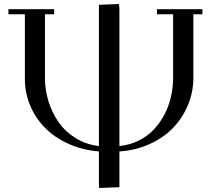

<svg xmlns="http://www.w3.org/2000/svg" viewBox="-20 -748 1085 957"><path d="M22 -676.8V-702.1H250V-676.8H204.1V-358.9Q204.1 -298.3 222.2 -241.2Q240.2 -184.1 273.4 -137.2Q306.6 -90.3 358.4 -58.8Q410.2 -27.3 473.1 -20V-724.1L573.2 -728L575.2 -702.1V-20Q627 -25.4 670.9 -47.1Q714.8 -68.8 746.1 -101.8Q777.3 -134.8 799.3 -176.5Q821.3 -218.3 832 -264.9Q842.8 -311.5 842.8 -359.9V-676.8H762.2V-702.1H988.8V-676.8H943.8V-359.9Q943.8 -290.5 917.7 -226.6Q891.6 -162.6 844.7 -112.8Q797.9 -63 727.8 -30.8Q657.7 1.5 575.2 6.8V185.1L474.1 189L473.1 163.1V6.8Q390.1 0 320.3 -31.7Q250.5 -63.5 203.4 -111.8Q156.2 -160.2 130.1 -222.7Q104 -285.2 104 -354V-676.8Z"/></svg>

Font: Dehuti
Style: Bold
Weight: 700
Version: Version 1.2